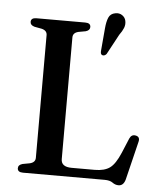

<svg xmlns="http://www.w3.org/2000/svg" viewBox="-54 -801 724 867"><g transform="rotate(5 308.0 -367.5)"><path d="M307.5 -661 274.5 -655Q250 -649 250 -628V-76.5Q250 -41 298 -41H403Q446.5 -41 471 -58.8Q495.5 -76.5 517.5 -128.5L545.5 -195.5Q554.5 -215.5 573.5 -211.5Q594.5 -207.5 588.5 -184L546 -10Q538 19 515.5 19Q500.5 19 487.8 9.5Q475 0 451 0H81Q56 0 56 -18.5Q56 -33.5 75.5 -39L108 -45Q133 -51 133 -72V-628Q133 -649 108 -655L75.5 -661Q56 -666.5 56 -681.5Q56 -700 81 -700H302Q326.5 -700 326.5 -681.5Q326.5 -666.5 307.5 -661ZM393 -682Q395.5 -712 403.5 -730.8Q411.5 -749.5 433.5 -753.5Q451.5 -757 465 -747.8Q478.5 -738.5 481.5 -723.5Q485 -707 478.8 -691.2Q472.5 -675.5 459.5 -658L410.5 -567Q401.5 -556.5 391 -560Q385.5 -562.5 384.5 -567.8Q383.5 -573 384 -579Z"/></g></svg>

Font: Fraunces 9pt
Style: Regular
Weight: 400
Version: Version 1.000;[b76b70a41]